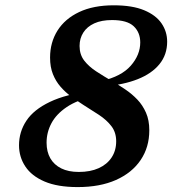

<svg xmlns="http://www.w3.org/2000/svg" viewBox="-20 -710 674 742"><path d="M384.5 -376.5 372.5 -397Q449 -414.5 485.5 -456.2Q522 -498 522 -546Q522 -584.5 496.8 -608.5Q471.5 -632.5 413 -632.5Q372.5 -632.5 344.5 -619.8Q316.5 -607 302 -584.2Q287.5 -561.5 287.5 -532.5Q287.5 -499.5 305.2 -476.2Q323 -453 351.8 -434.2Q380.5 -415.5 414 -396Q439 -381.5 464.5 -364.2Q490 -347 510.8 -325.2Q531.5 -303.5 544.2 -274.5Q557 -245.5 557 -206.5Q557 -141 523.5 -91.5Q490 -42 428.2 -14.5Q366.5 13 280 13Q202.5 13 152.2 -8.5Q102 -30 77.8 -66.8Q53.5 -103.5 53.5 -148.5Q53.5 -200.5 82 -243.5Q110.5 -286.5 172.8 -316.2Q235 -346 335 -358.5L343.5 -338Q278 -323.5 237.8 -296.2Q197.5 -269 178.8 -233.8Q160 -198.5 160 -158.5Q160 -123.5 174.5 -98.2Q189 -73 216.8 -59.2Q244.5 -45.5 284.5 -45.5Q329 -45.5 361.2 -60Q393.5 -74.5 411.2 -101.2Q429 -128 429 -164Q429 -198.5 410.5 -222.5Q392 -246.5 362.8 -265.8Q333.5 -285 301.5 -305Q277.5 -320.5 254.8 -337.2Q232 -354 213.8 -375Q195.5 -396 184.5 -423.5Q173.5 -451 173.5 -487.5Q173.5 -546 202.2 -591.8Q231 -637.5 286 -663.5Q341 -689.5 419.5 -689.5Q491.5 -689.5 537 -670.5Q582.5 -651.5 604.2 -619.8Q626 -588 626 -549Q626 -498.5 596.2 -462Q566.5 -425.5 512.2 -404Q458 -382.5 384.5 -376.5Z"/></svg>

Font: Newsreader 16pt 16pt
Style: Bold Italic
Weight: 700
Italic angle: -17°
Version: Version 1.003